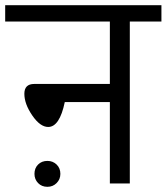

<svg xmlns="http://www.w3.org/2000/svg" viewBox="-39 -708 643 741"><path d="M584 -688V-625H462V0H385V-314H211Q191 -218 147 -218Q116 -218 85.5 -262.5Q55 -307 55 -346Q55 -384 93 -384H385V-625H-19V-688ZM144 -87Q165 -87 179.5 -73Q194 -59 194 -37Q194 -16 179.5 -1.5Q165 13 144 13Q122 13 108 -1.5Q94 -16 94 -37Q94 -59 108 -73Q122 -87 144 -87Z"/></svg>

Font: FiraGO Book
Style: Regular
Weight: 350
Designer: bBox Type
Foundry: bBox Type GmbH
Version: Version 1.001;PS 001.001;hotconv 1.0.88;makeotf.lib2.5.64775